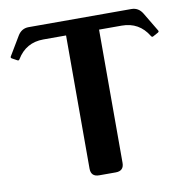

<svg xmlns="http://www.w3.org/2000/svg" viewBox="-82 -816 874 895"><g transform="rotate(-10 355.0 -368.5)"><path d="M315.9 0Q276.9 0 276.9 -38.6V-668.9H169.4Q86.9 -668.9 43.9 -597.7Q41 -592.8 37.6 -592.8Q36.1 -592.8 34.2 -593.8L9.3 -607.4Q4.9 -609.9 4.9 -613.3Q4.9 -615.2 5.9 -616.7L59.6 -706.5Q78.1 -737.3 111.8 -737.3H598.1Q631.8 -737.3 650.4 -706.5L704.1 -616.7Q705.1 -615.2 705.1 -613.3Q705.1 -609.9 700.7 -607.4L675.8 -593.8Q673.8 -592.8 672.4 -592.8Q668.9 -592.8 666 -597.7Q623 -668.9 540.5 -668.9H433.1V-38.6Q433.1 0 394 0Z"/></g></svg>

Font: Simply Serif
Style: Bold
Weight: 700
Designer: Wojciech Kalinowski "wmk69" (wmk69@o2.pl)
Foundry: Wojciech Kalinowski "wmk69" (wmk69@o2.pl)
Version: Version 1.0.0; 2022-02-18